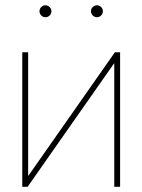

<svg xmlns="http://www.w3.org/2000/svg" viewBox="-20 -716 546 736"><path d="M418 0V-472.7H417L85.9 0H65.4V-515.6H87.9V-42.5H88.9L420.4 -515.6H440.4V0ZM328.6 -672.9Q328.6 -679.2 331.8 -684.3Q335 -689.5 340.1 -692.6Q345.2 -695.8 351.6 -695.8Q357.9 -695.8 363 -692.6Q368.2 -689.5 371.3 -684.3Q374.5 -679.2 374.5 -672.9Q374.5 -666.5 371.3 -661.4Q368.2 -656.2 363 -653.1Q357.9 -649.9 351.6 -649.9Q345.2 -649.9 340.1 -653.1Q335 -656.2 331.8 -661.4Q328.6 -666.5 328.6 -672.9ZM131.3 -672.9Q131.3 -679.2 134.5 -684.3Q137.7 -689.5 142.8 -692.6Q147.9 -695.8 154.3 -695.8Q160.6 -695.8 165.8 -692.6Q170.9 -689.5 174.1 -684.3Q177.2 -679.2 177.2 -672.9Q177.2 -666.5 174.1 -661.4Q170.9 -656.2 165.8 -653.1Q160.6 -649.9 154.3 -649.9Q147.9 -649.9 142.8 -653.1Q137.7 -656.2 134.5 -661.4Q131.3 -666.5 131.3 -672.9Z"/></svg>

Font: Intratopia Thin
Style: Regular
Weight: 100
Designer: Rasmus Andersson
Foundry: rsms
Version: Version 3.000;Glyphs 3.2.3 (3260)